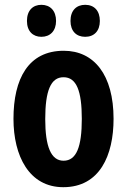

<svg xmlns="http://www.w3.org/2000/svg" viewBox="-20 -768 528 798"><path d="M92 -681C92 -638 117 -615 152 -615C189 -615 213 -640 213 -681C213 -723 189 -748 152 -748C117 -748 92 -725 92 -681ZM273 -681C273 -639 297 -615 334 -615C372 -615 395 -640 395 -681C395 -723 372 -748 334 -748C298 -748 273 -725 273 -681ZM452 -274C452 -457 371 -557 245 -557C98 -557 36 -441 36 -274C36 -120 101 10 243 10C395 10 452 -123 452 -274ZM168 -273C168 -391 191 -447 244 -447C298 -447 320 -390 320 -274C320 -158 298 -100 244 -100C192 -100 168 -159 168 -273Z"/></svg>

Font: Noto Sans Lao Looped ExtraCondensed
Style: Bold
Weight: 700
Width: 2
Designer: Mark Frömberg, Ben Mitchell
Foundry: The Fontpad Ltd
Version: Version 1.002